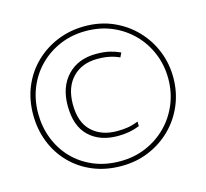

<svg xmlns="http://www.w3.org/2000/svg" viewBox="-105 -842 1041 969"><g transform="rotate(-15 415.5 -357.0)"><path d="M415 8Q333 8 266 -20Q199 -48 150.5 -98Q102 -148 76 -214.5Q50 -281 50 -357Q50 -437 78 -503.5Q106 -570 156.5 -619Q207 -668 273.5 -695Q340 -722 416 -722Q497 -722 564 -692.5Q631 -663 680 -612Q729 -561 755.5 -495.5Q782 -430 782 -356Q782 -280 754 -213.5Q726 -147 676 -97.5Q626 -48 559.5 -20Q493 8 415 8ZM415 -17Q489 -17 551.5 -44Q614 -71 660 -118Q706 -165 731 -226.5Q756 -288 756 -357Q756 -427 731 -488.5Q706 -550 660 -597Q614 -644 552 -670.5Q490 -697 415 -697Q342 -697 280.5 -671Q219 -645 173 -599Q127 -553 101.5 -491Q76 -429 76 -357Q76 -287 100 -225Q124 -163 168.5 -116.5Q213 -70 275.5 -43.5Q338 -17 415 -17ZM436 -143Q342 -143 286 -196.5Q230 -250 230 -356Q230 -455 286 -513.5Q342 -572 436 -572Q477 -572 506 -565Q535 -558 561 -546L550 -523Q527 -534 499 -540Q471 -546 436 -546Q354 -546 305.5 -495.5Q257 -445 257 -356Q257 -262 307 -215Q357 -168 438 -168Q469 -168 494.5 -172Q520 -176 550 -188V-164Q499 -143 436 -143Z"/></g></svg>

Font: Noto Sans Myanmar UI SemiCondensed Thin
Style: Regular
Weight: 100
Width: 4
Designer: Monotype Design Team
Foundry: Monotype Imaging Inc.
Version: Version 2.103; ttfautohint (v1.8.4.7-5d5b)